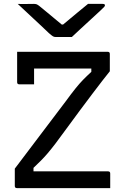

<svg xmlns="http://www.w3.org/2000/svg" viewBox="-20 -966 640 986"><path d="M546 0H67Q56 0 56 -11V-100Q118 -183 181.5 -266Q245 -349 317 -445Q347 -486 367.5 -511.5Q388 -537 406.5 -556Q425 -575 449 -597V-614H155V-533H79Q68 -533 68 -544V-700H533Q544 -700 544 -689V-600Q514 -563 454.5 -484.5Q395 -406 316 -298Q285 -255 263.5 -227Q242 -199 224.5 -178.5Q207 -158 190 -141Q173 -124 152 -104V-86H535Q546 -86 546 -75ZM349 -776H265Q258 -776 252 -779.5Q246 -783 231 -796Q220 -807 192.5 -832.5Q165 -858 132 -889Q99 -920 71 -946Q89 -945 111.5 -945.5Q134 -946 152 -946Q163 -946 168 -944Q173 -942 181 -936Q196 -924 225.5 -899.5Q255 -875 297 -840H304Q345 -874 376 -900Q407 -926 432 -946H507Q519 -946 519 -939Q519 -935 515 -930.5Q511 -926 496 -912Q479 -896 450.5 -870Q422 -844 394 -818Q366 -792 349 -776Z"/></svg>

Font: Recursive Sn Lnr St
Style: Regular
Weight: 400
Version: Version 1.079;hotconv 1.0.112;makeotfexe 2.5.65598; ttfautoh